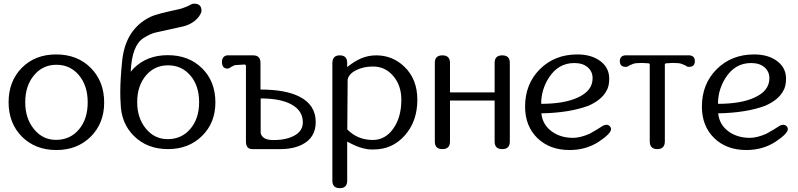

<svg xmlns="http://www.w3.org/2000/svg" viewBox="-20 -796 4261 1025"><path d="M401.4 -105Q448.2 -160.2 448.2 -250Q448.2 -338.4 401.4 -394.5Q355 -450.2 281.2 -450.2Q208 -450.2 161.6 -394Q114.7 -338.4 114.7 -250Q114.7 -163.6 161.6 -106.4Q208 -49.3 278.8 -49.3Q354.5 -49.3 401.4 -105ZM464.4 -433.6Q536.1 -361.8 536.1 -248.5Q536.1 -138.2 464.4 -66.4Q392.6 4.9 281.2 4.9Q168.5 4.9 97.2 -66.4Q25.9 -138.2 25.9 -250Q25.9 -362.3 96.7 -434.1Q167.5 -505.4 279.8 -505.4Q393.1 -505.4 464.4 -433.6Z M996.1 -107.9Q1043 -162.6 1043 -250.5Q1043 -337.9 996.6 -392.6Q950.2 -447.3 877 -447.3Q804.7 -447.3 758.8 -392.6Q712.4 -337.4 712.4 -250.5Q712.4 -165.5 758.8 -109.4Q804.7 -53.2 875 -53.2Q949.7 -53.2 996.1 -107.9ZM1059.1 -431.2Q1129.9 -360.8 1129.9 -249Q1129.9 -140.6 1058.6 -70.3Q987.3 0 877 0Q765.6 0 694.8 -70.3Q626 -138.7 624 -245.1Q622.1 -271 622.1 -302.2Q622.1 -373.5 632.3 -472.2Q648.4 -624 756.8 -691.4Q781.2 -707 808.6 -715.8Q837.4 -725.1 879.4 -734.4Q922.9 -743.7 943.8 -749Q955.6 -752 980 -762.2L995.1 -769.5Q1005.4 -776.4 1017.1 -776.4Q1055.7 -776.4 1055.7 -738.3Q1055.7 -727.1 1040.5 -705.6Q1023.9 -684.6 999 -670.9Q973.1 -656.7 943.8 -651.9L813.5 -623Q784.2 -617.2 744.6 -591.8Q684.1 -552.2 677.7 -413.1Q685.5 -422.4 694.3 -431.6Q764.6 -501.5 876 -501.5Q987.8 -501.5 1059.1 -431.2Z M1557.6 -75.7Q1596.7 -100.1 1596.7 -143.1Q1596.7 -205.1 1536.1 -238.3Q1478 -270.5 1371.6 -270.5V-85Q1380.9 -48.3 1439 -48.3Q1513.7 -48.3 1557.6 -75.7ZM1371.6 -317.9Q1503.9 -317.9 1578.1 -280.3Q1665.5 -236.3 1665.5 -144.5Q1665.5 -61.5 1594.2 -24.9Q1545.9 0 1477.1 0H1327.6Q1293 0 1293 -40V-443.8Q1292.5 -449.7 1287.1 -451.7L1233.4 -448.2Q1208 -437 1208 -433.6L1195.3 -429.7Q1165 -429.7 1165 -464.8Q1165 -495.1 1191.4 -500.5H1331.5Q1370.6 -500.5 1370.6 -460.4V-318.4Z M2079.6 -109.4Q2122.6 -169.9 2122.6 -263.2Q2122.6 -339.8 2079.6 -390.1Q2036.6 -440.9 1971.2 -440.9Q1919.4 -440.9 1880.4 -420.9Q1841.3 -400.9 1835.9 -370.6L1834 -105Q1888.7 -48.8 1970.2 -48.8Q2036.6 -48.8 2079.6 -109.4ZM2138.2 -440.4Q2208 -374 2208 -263.2Q2208 -148.9 2141.6 -73.7Q2075.2 2 1974.1 2H1964.4Q1941.4 2 1918 -4.4Q1881.3 -13.7 1834 -40L1833.5 -39.6V168.5Q1833.5 208.5 1793.9 208.5Q1754.4 208.5 1754.4 168.5V-460.9Q1755.4 -500.5 1793.9 -500.5Q1833 -500.5 1833.5 -460.9V-438Q1872.6 -469.2 1906.7 -483.9Q1945.3 -500.5 1988.8 -500.5Q2075.2 -500.5 2138.2 -440.4Z M2701.7 -40Q2701.7 0 2661.1 0Q2620.6 0 2620.6 -40V-259.3H2382.3V-40Q2382.3 0 2341.8 0Q2301.3 0 2301.3 -40V-460.9Q2301.3 -500.5 2341.8 -500.5Q2381.8 -500.5 2382.3 -460.9V-302.7H2620.6V-460.9Q2621.1 -500.5 2661.1 -500.5Q2701.7 -500.5 2701.7 -460.9Z M3062.5 -274.4Q3143.6 -310.5 3143.6 -377.9Q3143.6 -414.6 3117.2 -437Q3090.8 -459.5 3045.9 -459.5Q2960 -459.5 2909.7 -380.4Q2869.1 -316.9 2869.1 -241.7Q2990.2 -241.7 3062.5 -274.4ZM3199.2 -125Q3209.5 -129.9 3217.8 -129.9Q3232.9 -129.9 3240.7 -114.3Q3242.2 -110.8 3242.2 -107.4Q3242.2 -83 3176.8 -39.6Q3108.9 4.9 3020.5 4.9Q2914.6 4.9 2848.6 -59.1Q2783.2 -123 2783.2 -227.1Q2783.2 -347.7 2862.3 -426.8Q2941.4 -505.4 3062 -505.4Q3137.7 -505.4 3185.1 -469.7Q3232.4 -434.1 3232.4 -376Q3232.4 -334.5 3217.3 -310.5Q3192.4 -263.2 3122.6 -231.9Q3021 -193.8 2870.1 -190.9Q2876.5 -128.9 2927.7 -92.8Q2974.1 -60.1 3039.6 -60.1Q3076.7 -60.1 3126.5 -81.5Q3169.4 -105 3199.2 -125Z M3662.1 -500.5Q3689.5 -497.1 3689.5 -469.7Q3689.5 -439 3658.2 -439Q3651.4 -439 3645 -441.9Q3645 -445.3 3618.7 -455.1Q3606.4 -460 3571.3 -460L3535.2 -458Q3529.3 -456.5 3529.3 -451.2V-41.5Q3529.3 0 3488.8 0Q3448.7 0 3448.7 -41.5V-451.2Q3448.7 -456.5 3442.9 -458L3407.2 -460Q3372.1 -460 3359.9 -455.1Q3333.5 -444.8 3333.5 -441.9Q3327.1 -439 3320.3 -439Q3289.1 -439 3289.1 -469.7Q3289.1 -497.1 3316.4 -500.5Z M4006.3 -274.4Q4087.4 -310.5 4087.4 -377.9Q4087.4 -414.6 4061 -437Q4034.7 -459.5 3989.7 -459.5Q3903.8 -459.5 3853.5 -380.4Q3813 -316.9 3813 -241.7Q3934.1 -241.7 4006.3 -274.4ZM4143.1 -125Q4153.3 -129.9 4161.6 -129.9Q4176.8 -129.9 4184.6 -114.3Q4186 -110.8 4186 -107.4Q4186 -83 4120.6 -39.6Q4052.7 4.9 3964.4 4.9Q3858.4 4.9 3792.5 -59.1Q3727.1 -123 3727.1 -227.1Q3727.1 -347.7 3806.2 -426.8Q3885.3 -505.4 4005.9 -505.4Q4081.5 -505.4 4128.9 -469.7Q4176.3 -434.1 4176.3 -376Q4176.3 -334.5 4161.1 -310.5Q4136.2 -263.2 4066.4 -231.9Q3964.8 -193.8 3814 -190.9Q3820.3 -128.9 3871.6 -92.8Q3918 -60.1 3983.4 -60.1Q4020.5 -60.1 4070.3 -81.5Q4113.3 -105 4143.1 -125Z"/></svg>

Font: inglobal
Style: Regular
Weight: 400
Designer: Andrey Kochetov, Denis Davydov, Evgeny Yurtaev
Foundry: inglobal
Version: Version 1.00 September 25, 2014, initial release